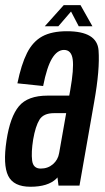

<svg xmlns="http://www.w3.org/2000/svg" viewBox="-27 -725 411 750"><path d="M201.5 0 197.5 -32Q195.5 -29.5 193 -27Q160.5 4.5 92 4.5Q26 4.5 5 -38.2Q-16 -81 -1.5 -176.5Q12.5 -269 47 -310.2Q81.5 -351.5 159 -351.5H243.5L247.5 -373.5Q262 -456 257 -493Q252 -530 223 -530Q196.5 -530 176.2 -496.5Q156 -463 141.5 -389L41 -399.5Q56 -473 78.5 -517.8Q101 -562.5 138 -582.8Q175 -603 234.5 -603Q352.5 -603 358 -528.2Q363.5 -453.5 341 -327.5L283.5 0ZM204 -127 231.5 -283H184Q143 -283 127.2 -257.5Q111.5 -232 102.5 -180Q94.5 -129.5 98.5 -98Q102.5 -66.5 132 -66.5Q160 -66.5 179.8 -83.5Q199.5 -100.5 204 -127ZM148 -622.5 222 -705H287.5L334 -622.5H280.5L250.5 -680L201 -622.5Z"/></svg>

Font: Anybody Condensed Medium
Style: Italic
Weight: 500
Width: 3
Italic angle: -10°
Designer: Tyler Finck
Foundry: Etcetera Type Company
Version: Version 1.010; ttfautohint (v1.8.3) -l 8 -r 50 -G 200 -x 14 